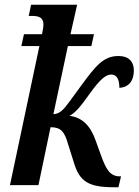

<svg xmlns="http://www.w3.org/2000/svg" viewBox="-20 -780 584 809"><path d="M461 9H479L490 -37H485C446 -37 428 -62 405 -127L383 -188C362 -248 328 -285 273 -292C301 -307 321 -334 360 -388C398 -440 423 -466 449 -466C475 -466 483 -440 483 -410C523 -412 544 -440 544 -483C544 -519 524 -544 479 -544C416 -544 383 -502 324 -422L278 -359C249 -319 233 -300 205 -299L266 -586H365L376 -636H277L305 -760H111L101 -713H114C144 -713 163 -706 163 -677C163 -665 160 -652 157 -636H81L70 -586H146L22 0H142L193 -244C237 -244 252 -225 267 -172L291 -96C315 -14 354 9 461 9Z"/></svg>

Font: Noto Serif Condensed SemiBold
Style: Italic
Weight: 600
Width: 3
Italic angle: -12°
Designer: Monotype Design Team
Foundry: Monotype Imaging Inc.
Version: Version 2.014